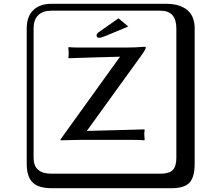

<svg xmlns="http://www.w3.org/2000/svg" viewBox="-20 -774 1140 1006"><path d="M609 -477Q562 -476 469 -473Q376 -470 340 -469L338 -472Q340 -484 340 -496Q340 -503 338 -525L340 -527Q364 -525 386 -525H644Q691 -525 739 -529Q744 -529 744 -525Q744 -516 721 -484L440 -95Q436 -92 436 -88L736 -96L738 -94Q736 -82 736 -70Q736 -63 738 -41L736 -39Q712 -41 683 -41H396L299 -39L296 -42Q301 -48 316 -70ZM249 -718Q204 -718 180 -694Q156 -670 156 -625V53Q156 136 249 136H821Q866 136 885 117Q904 98 904 53V-625Q904 -718 821 -718ZM1000 84Q1000 153 973.5 182.5Q947 212 881 212H249Q181 212 150.5 181.5Q120 151 120 84V-625Q120 -687 154 -720.5Q188 -754 249 -754H851Q921 -754 960.5 -722Q1000 -690 1000 -625ZM601 -678 652 -635 534 -586Q511 -576 498 -576Q486 -576 486 -590Q486 -597 498 -606Z"/></svg>

Font: Libertinus Keyboard
Style: Regular
Weight: 700
Designer: Philipp H. Poll
Foundry: Khaled Hosny
Version: Version 6.7